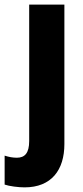

<svg xmlns="http://www.w3.org/2000/svg" viewBox="-65 -569 359 829"><path d="M41 240C157 240 213 165 213 53V-549H61V40C61 92 42 112 8 112C-10 112 -26 109 -45 103V228C-25 235 15 240 41 240Z"/></svg>

Font: Noto Sans Gurmukhi Condensed ExtraBold
Style: Regular
Weight: 800
Width: 3
Designer: Jelle Bosma - Monotype Design Team
Foundry: Monotype Imaging Inc.
Version: Version 2.004